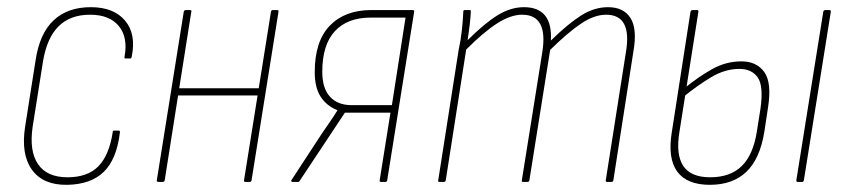

<svg xmlns="http://www.w3.org/2000/svg" viewBox="-20 -507 2360 535"><path d="M167 8Q100 9 69 -34Q38 -77 50 -154L79 -338Q90 -413 129 -450Q168 -487 233 -487Q297 -487 328.5 -449.5Q360 -412 347 -349Q346 -344 343 -344H330Q326 -344 327 -349Q337 -403 311 -434.5Q285 -466 231 -466Q176 -466 143.5 -434Q111 -402 100 -337L71 -154Q61 -86 86 -49.5Q111 -13 168 -13Q224 -13 254 -43.5Q284 -74 294 -138Q294 -143 297 -143H311Q315 -143 314 -137Q305 -63 269 -28Q233 7 167 8Z M664 0Q659 0 660 -5L735 -474Q736 -479 740 -479H752Q757 -479 756 -474L681 -5Q680 0 676 0ZM422 0Q416 0 417 -5L492 -474Q493 -479 498 -479H509Q515 -479 513 -474L439 -5Q438 0 433 0ZM472 -241 474 -261H705L702 -241Z M794 0Q793 0 792 -1.5Q791 -3 792 -5L877 -135Q888 -151 899 -167Q910 -183 920 -199V-200Q890 -212 873.5 -237.5Q857 -263 857 -306Q857 -392 899 -435.5Q941 -479 1015 -479H1130Q1135 -479 1134 -474L1059 -5Q1058 0 1054 0H1042Q1037 0 1038 -5L1068 -193H941L815 -3Q814 0 810 0ZM960 -214H1072L1110 -458H1013Q948 -458 913 -420Q878 -382 878 -307Q878 -261 899.5 -237.5Q921 -214 960 -214Z M1205 0Q1200 0 1201 -4L1258 -368Q1264 -395 1267 -423Q1270 -451 1271 -475Q1271 -479 1275 -479H1289Q1292 -479 1292 -475Q1291 -456 1288.5 -435Q1286 -414 1283 -395Q1330 -442 1366.5 -464.5Q1403 -487 1440 -487Q1520 -487 1515 -394Q1563 -441 1599.5 -464Q1636 -487 1674 -487Q1718 -487 1737 -456.5Q1756 -426 1745 -364L1689 -4Q1688 0 1683 0H1672Q1667 0 1668 -5L1724 -361Q1742 -466 1669 -466Q1636 -466 1599.5 -441.5Q1563 -417 1513 -368L1455 -4Q1454 0 1449 0H1438Q1433 0 1434 -4L1491 -361Q1508 -466 1435 -466Q1403 -466 1365.5 -442Q1328 -418 1279 -369L1222 -4Q1221 0 1216 0Z M1958 8Q1894 8 1867 -29Q1840 -66 1852 -139L1904 -474Q1906 -479 1909 -479H1922Q1927 -479 1926 -474L1873 -138Q1863 -76 1884 -44.5Q1905 -13 1959 -13Q2015 -13 2047 -44.5Q2079 -76 2089 -141L2099 -204Q2108 -267 2091.5 -291Q2075 -315 2040 -315Q2000 -315 1961 -291.5Q1922 -268 1883 -236L1887 -261Q1926 -293 1964.5 -314.5Q2003 -336 2046 -336Q2088 -336 2109.5 -306.5Q2131 -277 2120 -207L2110 -141Q2098 -65 2060 -28.5Q2022 8 1958 8ZM2204 0Q2198 0 2199 -5L2274 -474Q2275 -479 2280 -479H2291Q2296 -479 2295 -474L2220 -5Q2219 0 2215 0Z"/></svg>

Font: Sofia Sans Condensed Thin
Style: Italic
Weight: 250
Italic angle: -9°
Version: Version 4.100